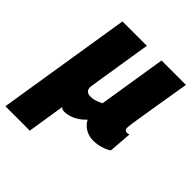

<svg xmlns="http://www.w3.org/2000/svg" viewBox="-244 -677 1018 1018"><g transform="rotate(45 265.0 -168.5)"><path d="M-36 210 85 -547H268Q258 -488 250.5 -440Q243 -392 237 -353.5Q231 -315 226 -284.5Q221 -254 217 -229Q213 -204 210 -182Q209 -164 218.5 -154.5Q228 -145 247 -145Q259 -145 270.5 -147.5Q282 -150 294 -155Q306 -160 317 -165L378 -547H561Q543 -439 531.5 -369Q520 -299 513.5 -259Q507 -219 504.5 -200.5Q502 -182 501.5 -176Q501 -170 501 -169Q501 -157 505.5 -151.5Q510 -146 518 -146Q520 -146 524.5 -146.5Q529 -147 535 -149L525 -20Q505 -6 477 2Q449 10 423 10Q387 10 360.5 -7Q334 -24 323 -48Q304 -28 283.5 -15Q263 -2 243.5 4Q224 10 206 10Q197 10 191 7.5Q185 5 180 1L147 210Z"/></g></svg>

Font: Georama ExtraBold
Style: Italic
Weight: 800
Italic angle: -9°
Version: Version 1.001